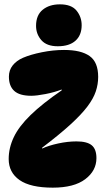

<svg xmlns="http://www.w3.org/2000/svg" viewBox="-20 -857 492 884"><path d="M20 -125Q20 -176 43.5 -225.5Q67 -275 121 -327.5Q175 -380 264 -441V-445Q231 -432 189.5 -424Q148 -416 124 -416Q70 -416 45.5 -438.5Q21 -461 21 -504Q21 -534 38.5 -556Q56 -578 86 -591Q121 -606 173 -616.5Q225 -627 275 -627Q353 -627 392.5 -599Q432 -571 432 -503Q432 -469 421 -436Q410 -403 382 -366Q354 -329 303.5 -283Q253 -237 174 -177V-173Q204 -187 248 -196.5Q292 -206 332 -206Q381 -206 402.5 -188Q424 -170 424 -129Q424 -71 372.5 -32Q321 7 223 7Q120 7 70 -28Q20 -63 20 -125ZM256 -837Q309 -837 332.5 -808Q356 -779 356 -741Q356 -695 327.5 -669.5Q299 -644 246 -644Q195 -644 170.5 -672Q146 -700 146 -738Q146 -787 176.5 -812Q207 -837 256 -837Z"/></svg>

Font: DynaPuff Condensed
Style: Bold
Weight: 700
Width: 3
Designer: Toshi Omagari, Jennifer Daniel
Foundry: Google Fonts
Version: Version 2.000; ttfautohint (v1.8.4.7-5d5b)